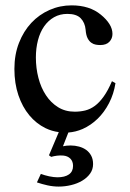

<svg xmlns="http://www.w3.org/2000/svg" viewBox="-20 -480 484 716"><path d="M327.1 131.8Q327.1 151.9 315.9 167.5Q304.7 183.1 286.6 193.8Q268.6 204.6 245.4 210.2Q222.2 215.8 198.7 215.8Q178.2 215.8 157.2 211.2Q136.2 206.5 117.7 200.2L132.3 168.5Q138.7 170.9 146.7 173.3Q154.8 175.8 163.3 177.5Q171.9 179.2 179.7 180.2Q187.5 181.2 193.8 181.2Q221.7 181.2 237.1 170.4Q252.4 159.7 252.4 138.7Q252.4 121.6 242.4 111.6Q232.4 101.6 215.8 100.1Q204.1 99.1 192.4 100.6Q180.7 102.1 170.9 105L162.6 99.1L199.2 12.7Q173.3 9.3 149.9 -2Q115.2 -19 89.4 -50Q63.5 -81.1 48.6 -125Q33.7 -168.9 33.7 -223.1Q33.7 -276.4 50.8 -320.1Q67.9 -363.8 96.9 -394.8Q126 -425.8 164.8 -442.9Q203.6 -460 247.1 -460Q314 -460 356 -425.3Q377 -408.2 388.2 -390.1Q399.4 -372.1 399.4 -353.5Q399.4 -336.4 387.9 -324.2Q376.5 -312 353.5 -312Q346.2 -312 337.4 -313.5Q328.6 -314.9 320.6 -320.6Q312.5 -326.2 306.6 -337.6Q300.8 -349.1 299.3 -369.1Q296.9 -395.5 281 -411.9Q265.1 -428.2 231.4 -428.2Q203.6 -428.2 181.6 -415.8Q159.7 -403.3 144.5 -381.6Q129.4 -359.9 121.6 -330.1Q113.8 -300.3 113.8 -265.6Q113.8 -226.1 123.3 -189.5Q132.8 -152.8 151.4 -124.8Q169.9 -96.7 196.8 -80.1Q223.6 -63.5 258.8 -63.5Q279.3 -63.5 298.1 -68.1Q316.9 -72.8 334 -85.4Q351.1 -98.1 366.9 -120.4Q382.8 -142.6 397.5 -177.2L410.6 -169.9Q404.3 -129.4 386.7 -95.5Q369.1 -61.5 344 -37.1Q318.8 -12.7 288.1 1Q262.2 12.2 234.9 14.2L214.8 65.4Q228 62.5 243.7 62.5Q259.8 62.5 274.9 66.7Q290 70.8 301.5 79.1Q313 87.4 320.1 100.6Q327.1 113.8 327.1 131.8Z"/></svg>

Font: Doulos SIL Compact
Style: Regular
Weight: 400
Designer: Walt Agee, Victor Gaultney, Peter Martin, Debbi Hosken
Foundry: SIL International
Version: Version 4.110; 2011; Maintenance release ; LnSpcTght